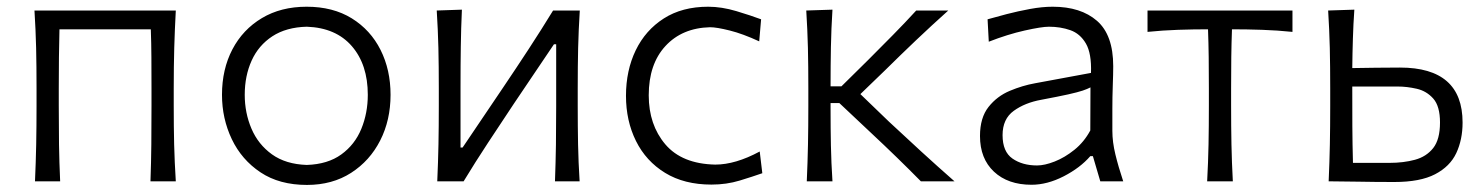

<svg xmlns="http://www.w3.org/2000/svg" viewBox="-20 -526 4302 557"><path d="M81.5 0Q84 -55.5 85 -107Q86 -158.5 86 -219.5V-269.5Q86 -334 84.8 -387Q83.5 -440 80 -495.5H490Q487 -440 485.5 -387Q484 -334 484 -269.5V-219.5Q484 -158.5 485.2 -107Q486.5 -55.5 490 0H416.5Q418.5 -55.5 419 -107Q419.5 -158.5 419.5 -219.5V-269.5Q419.5 -319 419.2 -359.8Q419 -400.5 417.5 -441H152.5Q151.5 -400.5 151 -359.8Q150.5 -319 150.5 -269.5V-219.5Q150.5 -158.5 151.2 -107Q152 -55.5 154.5 0Z M870.5 10.5Q790.5 10.5 735.8 -26Q681 -62.5 652.5 -122.2Q624 -182 624 -251Q624 -325 654.2 -382.8Q684.5 -440.5 739.8 -473.5Q795 -506.5 869.5 -506.5Q946 -506.5 1000.5 -472.8Q1055 -439 1084 -381.2Q1113 -323.5 1113 -251Q1113 -177.5 1083 -118.5Q1053 -59.5 998.5 -24.5Q944 10.5 870.5 10.5ZM870 -47.5Q931 -49.5 970.2 -78Q1009.5 -106.5 1028.2 -152.2Q1047 -198 1047 -251Q1047 -338.5 1000.8 -392Q954.5 -445.5 870 -448.5Q810.5 -447 770.2 -420.8Q730 -394.5 710 -350.2Q690 -306 690 -251Q690 -198.5 709.5 -152.8Q729 -107 769 -78.2Q809 -49.5 870 -47.5Z M1248.5 0Q1251 -55.5 1252 -107Q1253 -158.5 1253 -219.5V-269.5Q1253 -334 1251.8 -387Q1250.5 -440 1247 -495.5L1320 -498Q1317.5 -443.5 1316.8 -391.2Q1316 -339 1316 -275.5V-98H1322L1439.5 -272Q1477 -327.5 1513.8 -383.8Q1550.5 -440 1584.5 -495.5H1662Q1658.5 -440 1657.2 -387Q1656 -334 1656 -269.5V-219.5Q1656 -158.5 1657 -107Q1658 -55.5 1661.5 0H1590Q1592 -55 1592.8 -106.2Q1593.5 -157.5 1593.5 -218V-397.5H1587L1471 -225.5Q1433 -168.5 1396 -112.2Q1359 -56 1325 0Z M2044 9.5Q1965 9.5 1909.5 -24.5Q1854 -58.5 1825 -117Q1796 -175.5 1796 -248Q1796 -321.5 1824.2 -380Q1852.5 -438.5 1905.8 -472.5Q1959 -506.5 2034.5 -506.5Q2073.5 -506.5 2116 -493.8Q2158.5 -481 2188 -470L2182.5 -406Q2135 -428 2097 -437.5Q2059 -447 2040 -447Q1959 -445 1910.5 -392.5Q1862 -340 1862 -249.5Q1862 -164 1910.2 -107.2Q1958.5 -50.5 2055 -48.5Q2113.5 -48.5 2184 -86.5L2191.5 -23.5Q2164.5 -14 2126 -2.2Q2087.5 9.5 2044 9.5Z M2320.5 0Q2323 -55.5 2324 -107Q2325 -158.5 2325 -219.5V-271.5Q2325 -334.5 2323.8 -387.2Q2322.5 -440 2319 -495.5L2395 -498Q2391.5 -442.5 2390.5 -389.2Q2389.5 -336 2389.5 -276.5V-275.5H2421L2499 -352.5Q2534.5 -388 2570 -424Q2605.5 -460 2638 -495.5H2731Q2682.5 -452 2637 -408.8Q2591.5 -365.5 2548 -322.5L2476 -253L2559 -173Q2605 -130 2652.5 -86.5Q2700 -43 2749 0H2651.5Q2617.5 -34.5 2581.5 -69.5Q2545.5 -104.5 2508.5 -139L2415 -227H2389.5V-211Q2389.5 -153.5 2390.5 -103.8Q2391.5 -54 2395 0Z M2972.5 10Q2904 10 2863.5 -28Q2823 -66 2823 -131.5Q2823 -184.5 2847.8 -215.8Q2872.5 -247 2909.5 -262.5Q2946.5 -278 2983 -284.5L3145 -314.5Q3147 -371 3130.2 -399.8Q3113.5 -428.5 3085 -438.5Q3056.5 -448.5 3023 -448.5Q3002 -448.5 2952.8 -437.5Q2903.5 -426.5 2848.5 -405L2845 -470Q2867.5 -476.5 2900.2 -485Q2933 -493.5 2968.2 -500Q3003.5 -506.5 3034 -506.5Q3115.5 -506.5 3162.5 -465.5Q3209.5 -424.5 3209.5 -334Q3209.5 -312 3208.2 -277.8Q3207 -243.5 3207 -211V-146.5Q3207 -114 3215.8 -78Q3224.5 -42 3238.5 0H3172L3150.5 -73H3143Q3113.5 -39 3065.8 -14.5Q3018 10 2972.5 10ZM2988.5 -46Q3010.5 -46 3039.8 -57.5Q3069 -69 3097 -91.5Q3125 -114 3143 -147.5L3143.5 -272.5Q3135 -268 3121 -263.2Q3107 -258.5 3079 -252.2Q3051 -246 3000.5 -236.5Q2953.5 -228 2921 -204.5Q2888.5 -181 2888.5 -134Q2888.5 -86 2917.2 -66Q2946 -46 2988.5 -46Z M3482 0Q3485 -55.5 3486 -107Q3487 -158.5 3487 -219.5V-269.5Q3487 -319 3486.5 -359.8Q3486 -400.5 3484.5 -441Q3442 -441 3397.5 -439.5Q3353 -438 3309 -433.5V-495.5H3729.5V-433.5Q3686 -438 3641.2 -439.5Q3596.5 -441 3554 -441Q3552.5 -400.5 3552 -359.8Q3551.5 -319 3551.5 -269.5V-219.5Q3551.5 -158.5 3552.5 -107Q3553.5 -55.5 3556.5 0Z M3834.5 0Q3837 -55.5 3838 -107Q3839 -158.5 3839 -219.5V-269.5Q3839 -334 3837.8 -387Q3836.5 -440 3833 -495.5L3909 -498Q3906 -455 3904.8 -413.8Q3903.5 -372.5 3903 -328.5Q3934 -329 3971.2 -329.5Q4008.5 -330 4041.5 -330Q4223 -330 4223 -170.5Q4223 -121 4204.8 -82Q4186.5 -43 4143.2 -20.5Q4100 2 4025 2Q3969 2 3919 1Q3869 0 3834.5 0ZM3905 -53.5H4011Q4051.5 -53.5 4084.8 -62.5Q4118 -71.5 4137.8 -96.5Q4157.5 -121.5 4157.5 -170.5Q4157.5 -218 4138 -240Q4118.5 -262 4090 -268.5Q4061.5 -275 4034.5 -275H3903Q3903 -212.5 3903.2 -160.5Q3903.5 -108.5 3905 -53.5Z"/></svg>

Font: Commissioner Flair Light
Style: Regular
Weight: 300
Designer: Kostas Bartsokas
Foundry: Kostas Bartsokas
Version: Version 1.000; ttfautohint (v1.8.3)